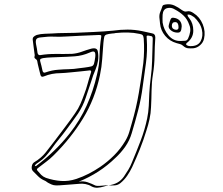

<svg xmlns="http://www.w3.org/2000/svg" viewBox="-20 -853 1040 895"><path d="M723 -771Q722 -786 727.5 -798.5Q733 -811 737 -824Q739 -829 743 -830Q747 -831 751 -832Q774 -836 792.5 -827.5Q811 -819 828 -806Q834 -802 839.5 -800Q845 -798 852 -800Q860 -802 867.5 -799.5Q875 -797 882 -792Q911 -774 925 -740Q939 -706 931 -672Q927 -655 913 -642.5Q899 -630 882 -628Q869 -627 857 -628Q845 -629 834 -639Q828 -645 819.5 -647.5Q811 -650 803 -652Q771 -661 750 -686Q729 -711 726 -743Q725 -751 724.5 -757.5Q724 -764 723 -771ZM822 -662Q832 -663 842 -663Q852 -663 857 -674Q864 -689 866.5 -705.5Q869 -722 862 -738Q853 -764 835.5 -780.5Q818 -797 795 -809Q778 -820 759 -815Q740 -810 738 -784Q737 -766 738 -748Q743 -715 765.5 -688Q788 -661 822 -662ZM854 -785Q854 -779 857 -775Q860 -771 863 -767Q881 -744 881 -710Q881 -676 851 -653Q844 -647 851 -642Q858 -638 866 -638Q902 -637 915 -660.5Q928 -684 921 -715Q917 -732 907.5 -746.5Q898 -761 885 -773Q878 -778 870.5 -782Q863 -786 854 -785ZM827 -730Q826 -713 821.5 -706.5Q817 -700 805 -701Q787 -702 775 -713Q763 -724 767 -737Q772 -757 776 -764.5Q780 -772 790 -770Q807 -768 817 -757.5Q827 -747 827 -730ZM812 -729Q812 -737 808.5 -743.5Q805 -750 796 -750Q781 -750 781 -732Q782 -716 801 -714Q814 -714 812 -729ZM486 11Q509 8 526.5 -1.5Q544 -11 557 -29Q568 -45 578 -61.5Q588 -78 595 -96Q616 -146 635.5 -197Q655 -248 666 -301Q672 -330 673.5 -359.5Q675 -389 676 -418Q678 -456 683 -493.5Q688 -531 689 -568Q690 -594 690.5 -620Q691 -646 692 -672Q692 -683 685.5 -684.5Q679 -686 672 -687Q663 -688 663.5 -683Q664 -678 664 -673Q668 -616 660.5 -560Q653 -504 645 -448Q638 -393 624 -339Q610 -285 594 -232Q584 -198 564 -169.5Q544 -141 518 -117Q481 -81 438.5 -53.5Q396 -26 347 -6Q369 -10 388 -3.5Q407 3 425 12Q430 14 442.5 13.5Q455 13 468 11.5Q481 10 486 11Q478 12 464 16.5Q450 21 435 22Q420 23 407 16Q394 8 378.5 5Q363 2 347 4Q322 6 303.5 7.5Q285 9 256 11Q239 12 230 10Q221 8 210 2Q203 -1 197.5 -5.5Q192 -10 184 -13Q169 -20 157.5 -31.5Q146 -43 135 -54Q126 -62 128 -76.5Q130 -91 140 -97Q172 -116 193.5 -143Q215 -170 236 -198Q260 -230 284 -261.5Q308 -293 330 -325Q345 -346 355 -369Q365 -392 373 -415Q382 -438 388.5 -462.5Q395 -487 403 -511Q407 -522 403 -524Q399 -526 391 -524Q382 -523 372.5 -522Q363 -521 354 -520Q331 -518 308 -515.5Q285 -513 262 -512Q221 -512 185 -497Q171 -491 168 -506Q165 -518 162 -530Q159 -542 156 -555Q155 -562 153.5 -568.5Q152 -575 144 -580Q139 -584 141 -590Q143 -596 141 -602Q139 -617 137 -632.5Q135 -648 133 -664Q131 -675 136 -680.5Q141 -686 151 -690Q169 -695 187.5 -695.5Q206 -696 225 -697Q251 -699 277 -699Q303 -699 329 -700Q373 -702 418 -704Q463 -706 506 -710Q541 -715 574.5 -715Q608 -715 642 -708Q653 -706 664.5 -703Q676 -700 687 -698Q704 -696 704 -678Q701 -635 700.5 -592.5Q700 -550 693 -507Q687 -470 686.5 -431Q686 -392 684 -353Q683 -325 677 -297.5Q671 -270 662 -243Q649 -200 632 -157.5Q615 -115 596 -74Q586 -53 573 -34Q560 -15 542 0Q530 10 515.5 11Q501 12 486 11ZM519 -699Q515 -698 511.5 -697.5Q508 -697 504 -697Q485 -695 476.5 -692Q468 -689 466 -681Q464 -673 462 -653Q459 -616 456.5 -578.5Q454 -541 446 -503Q423 -392 366.5 -300Q310 -208 230 -129Q214 -113 196 -99.5Q178 -86 160 -72Q157 -69 153.5 -66.5Q150 -64 155 -57Q163 -47 172 -38Q181 -29 194 -24Q229 -12 264.5 -9.5Q300 -7 336 -19Q366 -29 394 -43.5Q422 -58 447 -75Q482 -99 512 -129Q542 -159 564 -196Q576 -216 582.5 -237.5Q589 -259 595 -281Q615 -349 627 -419Q639 -489 648 -559Q651 -587 651.5 -615.5Q652 -644 650 -673Q649 -684 645.5 -688.5Q642 -693 631 -695Q603 -701 575.5 -701.5Q548 -702 519 -699ZM142 -79H148Q192 -112 231 -149.5Q270 -187 304 -230Q353 -292 384 -361Q415 -430 432 -505Q443 -549 444 -593.5Q445 -638 452 -682Q453 -688 450 -689Q447 -690 442 -690Q419 -689 396 -688Q373 -687 350 -686Q321 -685 292 -683Q263 -681 234 -682Q219 -683 203.5 -682Q188 -681 173 -679Q155 -678 150 -671Q145 -664 148 -647Q150 -637 152 -626.5Q154 -616 155 -606Q158 -595 167 -596Q204 -602 241.5 -601.5Q279 -601 316 -602Q340 -604 361.5 -612Q383 -620 405 -626Q433 -633 436 -613Q440 -592 437 -571Q434 -550 426 -531Q413 -501 405 -473Q392 -435 379.5 -397Q367 -359 344 -324Q331 -305 317 -286Q303 -267 289 -248Q273 -226 255.5 -205Q238 -184 222 -161Q209 -143 195 -127Q181 -111 162 -98Q157 -94 151 -90.5Q145 -87 142 -79ZM349 -535Q355 -536 361.5 -536.5Q368 -537 374 -538Q396 -541 405.5 -543.5Q415 -546 418 -555.5Q421 -565 424 -587Q426 -606 420.5 -611Q415 -616 398 -608Q364 -593 328.5 -590.5Q293 -588 258 -587Q239 -586 219.5 -585.5Q200 -585 180 -582Q175 -581 170.5 -579Q166 -577 167 -569Q170 -558 173 -546.5Q176 -535 178 -524Q181 -510 194 -516Q208 -521 222.5 -524Q237 -527 252 -528Q276 -530 300.5 -530.5Q325 -531 349 -535Z"/></svg>

Font: Rock 3D
Style: Regular
Weight: 400
Version: Version 1.000